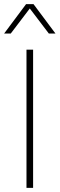

<svg xmlns="http://www.w3.org/2000/svg" viewBox="-32 -908 288 928"><path d="M128 0V-668H96V0ZM236 -746 130 -888H94L-12 -746H20L112 -867L204 -746Z"/></svg>

Font: Gantari Thin
Style: Regular
Weight: 250
Designer: Anugrah Pasau
Foundry: Lafontype
Version: Version 1.000